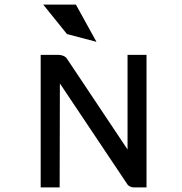

<svg xmlns="http://www.w3.org/2000/svg" viewBox="-20 -820 798 840"><path d="M312 -800H169L273 -671L402 -637ZM535 -17C541 -6 553 0 567 0H621V-580H538V-166L273 -563C266 -574 251 -580 235 -580H158V0H241L242 -455Z"/></svg>

Font: Charger Monospace
Style: Regular
Weight: 400
Designer: Jasper
Foundry: Cannot Into Space Fonts
Version: Version 0.980